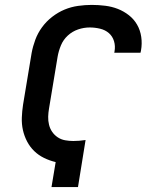

<svg xmlns="http://www.w3.org/2000/svg" viewBox="-20 -763 640 783"><path d="M190 0 207 -102Q182 -108 159.5 -119Q137 -130 119.5 -147Q102 -164 90.5 -186Q79 -208 73.5 -232.5Q68 -257 69 -283.5Q70 -310 74 -336L109 -547Q114 -574 124 -601Q134 -628 151.5 -652Q169 -676 193 -694.5Q217 -713 243.5 -724Q270 -735 298.5 -739Q327 -743 354 -743Q382 -743 409.5 -739.5Q437 -736 461 -726.5Q485 -717 505.5 -701Q526 -685 539 -662.5Q552 -640 556 -612.5Q560 -585 555 -557L553 -548H446L447 -553Q451 -575 445 -595Q439 -615 424 -628Q409 -641 388 -646Q367 -651 346 -651Q322 -651 298.5 -643Q275 -635 256.5 -618Q238 -601 228.5 -578Q219 -555 215 -532L180 -321Q177 -304 176.5 -287Q176 -270 180 -254Q184 -238 193 -225Q202 -212 215.5 -203Q229 -194 245.5 -191Q262 -188 279 -188Q291 -188 303.5 -189Q316 -190 329 -192L298 0Z"/></svg>

Font: Iosevka SmBd Ex Obl
Style: Regular
Weight: 600
Width: 7
Italic angle: -9°
Monospace: yes
Designer: Belleve Invis
Foundry: Belleve Invis
Version: Version 32.5.0; ttfautohint (v1.8.4)